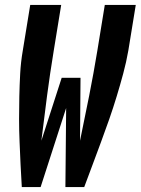

<svg xmlns="http://www.w3.org/2000/svg" viewBox="-20 -755 568 775"><path d="M68 0Q65 -45 63 -91Q61 -137 59 -182.5Q57 -228 57 -274Q57 -320 58 -366Q59 -412 61.5 -458.5Q64 -505 72 -551L102 -735H227L197 -551Q182 -460 170 -369Q158 -278 147 -187L229 -441H305L303 -187Q322 -278 340 -369Q358 -460 373 -551L403 -735H528L498 -551Q490 -505 477.5 -458.5Q465 -412 451 -366Q437 -320 421 -274Q405 -228 388 -182.5Q371 -137 354 -91Q337 -45 320 0H244L247 -319L144 0Z"/></svg>

Font: Iosevka Term Curly Hv Obl
Style: Regular
Weight: 900
Italic angle: -9°
Designer: Belleve Invis
Foundry: Belleve Invis
Version: Version 32.3.0